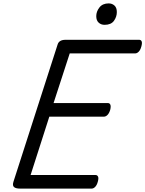

<svg xmlns="http://www.w3.org/2000/svg" viewBox="-20 -1109 855 1129"><path d="M98 0Q73 0 62.5 -9Q52 -18 59 -40L319 -848Q323 -861 334.5 -868Q346 -875 366 -875H798Q809 -875 813 -865.5Q817 -856 811 -835Q806 -816 796 -805.5Q786 -795 775 -795H390L295 -503H614Q625 -503 629 -493Q633 -483 628 -463Q622 -443 612 -433Q602 -423 591 -423H270L160 -80H541Q552 -80 556.5 -70.5Q561 -61 555 -40Q550 -21 540 -10.5Q530 0 519 0ZM595 -963Q574 -963 560 -976Q546 -989 546 -1014Q546 -1041 564.5 -1065Q583 -1089 619 -1089Q639 -1089 653 -1076.5Q667 -1064 667 -1038Q667 -1010 650 -986.5Q633 -963 595 -963Z"/></svg>

Font: Playwrite DK Uloopet
Style: Regular
Weight: 400
Designer: Veronika Burian, José Scaglione
Foundry: TypeTogether
Version: Version 1.002